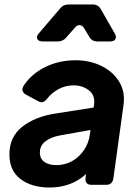

<svg xmlns="http://www.w3.org/2000/svg" viewBox="-20 -825 621 857"><path d="M201 12Q122 12 72 -25.5Q22 -63 22 -136Q22 -214 79 -259Q136 -304 226 -318L398 -345L400 -360Q405 -400 376.5 -422Q348 -444 309 -444Q272 -444 241 -427Q210 -410 190 -384Q172 -360 149 -374L97 -402Q70 -417 86 -443Q120 -495 181.5 -525.5Q243 -556 317 -556Q382 -556 434 -530Q486 -504 513 -458.5Q540 -413 531 -354L486 -28Q481 0 454 0H389Q358 0 362 -32L364 -48Q298 12 201 12ZM158 -144Q158 -116 178.5 -102Q199 -88 231 -88Q271 -88 303 -106.5Q335 -125 355.5 -156Q376 -187 381 -224L384 -245L245 -220Q207 -213 182.5 -194Q158 -175 158 -144ZM171 -640Q152 -640 146.5 -651Q141 -662 154 -677L249 -788Q262 -805 286 -805H394Q418 -805 430 -784L492 -676Q501 -660 495 -650Q489 -640 471 -640H415Q390 -640 379 -660L356 -698Q348 -712 336.5 -713Q325 -714 315 -702L275 -657Q261 -640 238 -640Z"/></svg>

Font: Pitagon Sans Text Bold
Style: Italic
Weight: 700
Italic angle: -8°
Designer: Travis Tran
Foundry: Pitagon
Version: Version 1.001; ttfautohint (v1.8.4.7-5d5b);gftools[0.9.26]